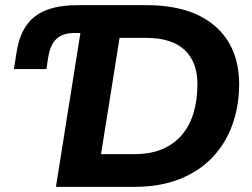

<svg xmlns="http://www.w3.org/2000/svg" viewBox="-20 -725 979 745"><path d="M197 0 292 -597H269Q224 -597 199.5 -574.5Q175 -552 167 -502L160 -457H34L44 -520Q58 -616 114.5 -660.5Q171 -705 281 -705H547Q720 -705 813.5 -624.5Q907 -544 908 -400Q908 -315 882 -242Q856 -169 805 -115Q754 -61 678 -30.5Q602 0 501 0ZM372 -127H503Q565 -127 611 -147Q657 -167 687 -203Q717 -239 731.5 -288.5Q746 -338 746 -398Q746 -485 696 -531.5Q646 -578 547 -578H444Z"/></svg>

Font: Nunito Sans 12pt ExtraLight 12pt ExtraBold
Style: Italic
Weight: 800
Italic angle: -9°
Version: Version 3.101;gftools[0.9.27]